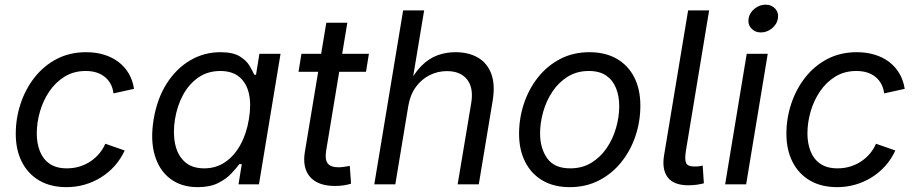

<svg xmlns="http://www.w3.org/2000/svg" viewBox="-20 -771 3835 803"><path d="M257.8 11.7Q191.9 11.7 144.5 -15.9Q97.2 -43.5 71.5 -93.8Q45.9 -144 45.9 -211.4Q45.9 -276.4 66.2 -337.4Q86.4 -398.4 124.5 -447Q162.6 -495.6 217 -524.2Q271.5 -552.7 340.3 -552.7Q380.9 -552.7 415.3 -542.2Q449.7 -531.7 475.8 -511.7Q502 -491.7 518.6 -463.4Q535.2 -435.1 540.5 -399.4L454.6 -380.4Q452.1 -401.4 443.4 -418.5Q434.6 -435.5 419.9 -448Q405.3 -460.4 385 -467.3Q364.7 -474.1 338.4 -474.1Q288.6 -474.1 250.5 -450.7Q212.4 -427.2 186.3 -388.7Q160.2 -350.1 147 -304Q133.8 -257.8 133.8 -212.4Q133.8 -171.9 146.7 -138.7Q159.7 -105.5 187.5 -86.2Q215.3 -66.9 259.8 -66.9Q288.1 -66.9 313.2 -74.7Q338.4 -82.5 359.1 -96.4Q379.9 -110.4 395.5 -129.2Q411.1 -147.9 420.4 -169.9L501.5 -141.6Q484.9 -105.5 459.5 -77.1Q434.1 -48.8 402.3 -29.1Q370.6 -9.3 334 1.2Q297.4 11.7 257.8 11.7Z M806.6 11.7Q738.8 11.7 692.4 -23.2Q646 -58.1 627.2 -121.8Q608.4 -185.5 622.6 -272Q637.2 -358.9 677.2 -421.6Q717.3 -484.4 775.4 -518.6Q833.5 -552.7 901.4 -552.7Q954.1 -552.7 982.4 -535.4Q1010.7 -518.1 1023.7 -495.8Q1036.6 -473.6 1043.5 -458.5H1050.8L1064.9 -545.9H1153.3L1063 0H977.5L991.2 -84.5H981Q968.8 -68.4 947.8 -45.7Q926.8 -22.9 892.6 -5.6Q858.4 11.7 806.6 11.7ZM834 -66.9Q883.8 -66.9 922.1 -93.3Q960.4 -119.6 985.8 -166Q1011.2 -212.4 1021 -272.9Q1031.2 -333.5 1021.2 -378.7Q1011.2 -423.8 981.2 -449Q951.2 -474.1 901.4 -474.1Q849.1 -474.1 809.8 -447Q770.5 -419.9 745.8 -374.5Q721.2 -329.1 711.9 -272.9Q702.6 -215.8 712.4 -168.9Q722.2 -122.1 752.4 -94.5Q782.7 -66.9 834 -66.9Z M1522.9 -545.9 1510.7 -470.7H1228.5L1240.7 -545.9ZM1344.7 -675.8H1432.6L1344.2 -141.6Q1337.9 -104 1350.6 -87.6Q1363.3 -71.3 1397 -71.3Q1405.3 -71.3 1418.5 -73.2Q1431.6 -75.2 1442.9 -77.1L1448.2 -2.9Q1435.1 1.5 1417.5 4.2Q1399.9 6.8 1381.8 6.8Q1310.1 6.8 1277.1 -30.8Q1244.1 -68.4 1254.9 -134.8Z M1687.5 -327.1 1633.3 0H1545.4L1666 -727.5H1753.9L1701.7 -413.6H1686.5Q1711.9 -464.8 1742.4 -495.4Q1772.9 -525.9 1808.6 -539.3Q1844.2 -552.7 1884.8 -552.7Q1939.9 -552.7 1979 -530Q2018.1 -507.3 2034.9 -461.7Q2051.8 -416 2040 -346.7L1982.4 0H1894L1950.7 -339.4Q1961.4 -403.3 1933.6 -438.5Q1905.8 -473.6 1849.1 -473.6Q1810.5 -473.6 1776.6 -456.5Q1742.7 -439.5 1719 -407Q1695.3 -374.5 1687.5 -327.1Z M2362.8 11.7Q2296.9 11.7 2249.5 -15.9Q2202.1 -43.5 2176.5 -93.8Q2150.9 -144 2150.9 -211.4Q2150.9 -276.4 2171.1 -337.4Q2191.4 -398.4 2229.7 -447Q2268.1 -495.6 2322.5 -524.2Q2377 -552.7 2445.3 -552.7Q2511.2 -552.7 2559.1 -525.4Q2606.9 -498 2632.6 -447.8Q2658.2 -397.5 2658.2 -329.1Q2658.2 -263.2 2637.7 -202.1Q2617.2 -141.1 2578.4 -92.8Q2539.6 -44.4 2485.1 -16.4Q2430.7 11.7 2362.8 11.7ZM2364.7 -66.9Q2415 -66.9 2453.4 -90.3Q2491.7 -113.8 2517.6 -152.1Q2543.5 -190.4 2556.6 -236.3Q2569.8 -282.2 2569.8 -327.1Q2569.8 -368.7 2556.6 -401.9Q2543.5 -435.1 2515.6 -454.6Q2487.8 -474.1 2442.9 -474.1Q2393.1 -474.1 2355 -450.7Q2316.9 -427.2 2291 -388.7Q2265.1 -350.1 2252 -304Q2238.8 -257.8 2238.8 -212.4Q2238.8 -150.9 2268.6 -108.9Q2298.3 -66.9 2364.7 -66.9Z M2859.4 3.9Q2797.9 3.9 2772.7 -29.1Q2747.6 -62 2757.3 -121.1L2857.9 -727.5H2945.8L2849.1 -143.1Q2842.8 -105.5 2849.1 -90.1Q2855.5 -74.7 2882.8 -74.7Q2897 -74.7 2904.8 -75.7Q2912.6 -76.7 2918.9 -78.6L2923.8 -4.4Q2911.6 -1 2894.3 1.5Q2877 3.9 2859.4 3.9Z M3012.7 0 3103 -545.9H3190.9L3100.6 0ZM3162.1 -635.3Q3137.2 -635.3 3122.1 -652.3Q3106.9 -669.4 3110.8 -693.4Q3114.7 -717.8 3135.7 -734.6Q3156.7 -751.5 3181.6 -751.5Q3207 -751.5 3222.2 -734.6Q3237.3 -717.8 3233.4 -693.4Q3229.5 -669.4 3208.5 -652.3Q3187.5 -635.3 3162.1 -635.3Z M3481 11.7Q3415 11.7 3367.7 -15.9Q3320.3 -43.5 3294.7 -93.8Q3269 -144 3269 -211.4Q3269 -276.4 3289.3 -337.4Q3309.6 -398.4 3347.7 -447Q3385.7 -495.6 3440.2 -524.2Q3494.6 -552.7 3563.5 -552.7Q3604 -552.7 3638.4 -542.2Q3672.9 -531.7 3699 -511.7Q3725.1 -491.7 3741.7 -463.4Q3758.3 -435.1 3763.7 -399.4L3677.7 -380.4Q3675.3 -401.4 3666.5 -418.5Q3657.7 -435.5 3643.1 -448Q3628.4 -460.4 3608.2 -467.3Q3587.9 -474.1 3561.5 -474.1Q3511.7 -474.1 3473.6 -450.7Q3435.5 -427.2 3409.4 -388.7Q3383.3 -350.1 3370.1 -304Q3356.9 -257.8 3356.9 -212.4Q3356.9 -171.9 3369.9 -138.7Q3382.8 -105.5 3410.6 -86.2Q3438.5 -66.9 3482.9 -66.9Q3511.2 -66.9 3536.4 -74.7Q3561.5 -82.5 3582.3 -96.4Q3603 -110.4 3618.7 -129.2Q3634.3 -147.9 3643.6 -169.9L3724.6 -141.6Q3708 -105.5 3682.6 -77.1Q3657.2 -48.8 3625.5 -29.1Q3593.8 -9.3 3557.1 1.2Q3520.5 11.7 3481 11.7Z"/></svg>

Font: Adwaita Sans
Style: Italic
Weight: 400
Italic angle: -9.39999°
Designer: Rasmus Andersson
Foundry: rsms
Version: Version 4.001;git-9221beed3